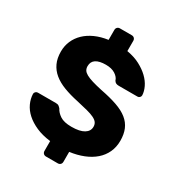

<svg xmlns="http://www.w3.org/2000/svg" viewBox="-208 -934 1083 1168"><g transform="rotate(30 334.0 -350.0)"><path d="M291 100Q280 100 273 93Q266 86 266 75V6Q208 -1 165 -20Q122 -39 92.5 -65.5Q63 -92 48 -124.5Q33 -157 32 -191Q32 -199 38.5 -205.5Q45 -212 54 -212H180Q194 -212 201 -207Q208 -202 215 -194Q226 -171 253.5 -152.5Q281 -134 334 -134Q392 -134 421.5 -152Q451 -170 451 -201Q451 -218 442.5 -230Q434 -242 414.5 -251.5Q395 -261 364 -269Q333 -277 289 -287Q232 -299 187.5 -316Q143 -333 112.5 -358Q82 -383 66 -417.5Q50 -452 50 -499Q50 -539 65 -573.5Q80 -608 108 -635Q136 -662 176 -680Q216 -698 266 -705V-775Q266 -786 273 -793Q280 -800 291 -800H374Q385 -800 392 -793Q399 -786 399 -775V-703Q451 -694 490 -673.5Q529 -653 556 -627Q583 -601 597 -571.5Q611 -542 612 -515Q612 -507 606 -500.5Q600 -494 591 -494H459Q448 -494 440 -497.5Q432 -501 426 -511Q420 -533 394.5 -549.5Q369 -566 328 -566Q283 -566 259 -550.5Q235 -535 235 -503Q235 -487 242 -475.5Q249 -464 266 -454.5Q283 -445 311 -436.5Q339 -428 380 -419Q448 -406 496.5 -389Q545 -372 575.5 -347.5Q606 -323 620.5 -289Q635 -255 635 -209Q635 -164 618 -127.5Q601 -91 570 -64Q539 -37 495.5 -19.5Q452 -2 399 5V75Q399 86 392 93Q385 100 374 100Z"/></g></svg>

Font: Fz Rubik
Style: Bold
Weight: 700
Designer: Hubert and Fischer
Foundry: Hubert and Fischer
Version: Vit hóa bi FontZin.com